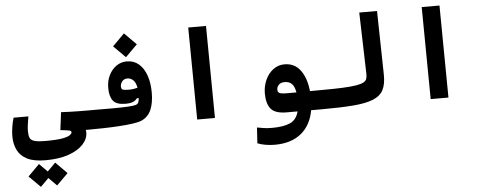

<svg xmlns="http://www.w3.org/2000/svg" viewBox="-63 -866 3641 1440"><g transform="rotate(-5 1758.0 -146.0)"><path d="M242.7 205.1Q154.8 205.1 104 179Q53.2 152.8 31.5 107.4Q9.8 62 9.8 4.9Q9.8 -26.4 15.4 -63.5Q21 -100.6 31.2 -133.8H142.6Q137.2 -98.1 133.3 -73.7Q129.4 -49.3 129.4 -23.9Q129.4 7.3 137 26.1Q144.5 44.9 171.4 53Q198.2 61 255.9 61Q338.4 61 381.1 53.2Q423.8 45.4 439.2 33.9Q454.6 22.5 454.6 12.7Q454.6 2.4 440.2 -1.2Q425.8 -4.9 372.6 -10.3L389.6 -144Q419.4 -142.1 455.6 -141.1Q491.7 -140.1 526.4 -139.6Q561 -139.2 585.9 -139.2Q612.3 -139.2 624 -117.9Q635.7 -96.7 635.7 -66.9Q635.7 -34.7 621.6 -14.9Q607.4 4.9 580.1 4.9Q571.8 4.9 563 4.4Q564.9 13.7 564.9 24.4Q564.9 71.8 527.1 113Q489.3 154.3 417.2 179.7Q345.2 205.1 242.7 205.1ZM312.5 400.9 251.5 339.8 190.4 400.9 104.5 315.4 190.4 229 251.5 290.5 312.5 229 398.4 315.4Z M576.2 4.9 585.9 -139.2Q605.5 -139.2 625 -139.2Q644.5 -139.2 663.6 -139.2Q729 -138.7 787.8 -138.9Q846.7 -139.2 889.4 -141.4Q932.1 -143.6 949.7 -148.4Q966.8 -153.3 972.4 -166Q978 -178.7 979 -198.7L965.3 -198.2Q954.6 -183.1 934.6 -173.8Q914.6 -164.6 877 -164.6Q808.6 -164.6 783.2 -197.5Q757.8 -230.5 757.8 -293.9Q757.8 -346.7 778.6 -388.9Q799.3 -431.2 834.5 -455.8Q869.6 -480.5 912.6 -480.5Q966.3 -480.5 1003.7 -448.5Q1041 -416.5 1060.5 -360.1Q1080.1 -303.7 1080.1 -230Q1080.1 -154.8 1058.1 -102.8Q1036.1 -50.8 984.4 -27.8Q962.4 -18.1 917.7 -11.7Q873 -5.4 815.2 -1.7Q757.3 2 695.1 3.4Q632.8 4.9 576.2 4.9ZM976.6 -276.4Q969.7 -316.9 950.2 -334.7Q930.7 -352.5 908.2 -352.5Q881.8 -352.5 867.7 -335.2Q853.5 -317.9 853.5 -297.9Q853.5 -276.9 865.7 -272.2Q877.9 -267.6 907.7 -267.6Q928.7 -267.6 944.6 -269.8Q960.4 -272 976.6 -276.4ZM910.6 -512.2 821.3 -601.6 910.6 -691.4 1000 -601.6Z M1401.9 0 1395 -693.4H1528.8L1535.6 0Z M1965.8 239.3Q1931.2 239.3 1896.2 233.4Q1861.3 227.5 1835.9 216.8L1843.3 98.6Q1872.1 104.5 1898.2 107.9Q1924.3 111.3 1957 111.3Q2042.5 111.3 2091.8 89.4Q2141.1 67.4 2157.2 4.9H2074.7Q1989.3 4.9 1956.8 -34.2Q1924.3 -73.2 1924.3 -149.9Q1924.3 -204.1 1945.3 -251Q1966.3 -297.9 2003.7 -326.7Q2041 -355.5 2089.8 -355.5Q2165 -355.5 2209 -296.9Q2252.9 -238.3 2263.2 -138.7L2343.8 -139.2Q2366.2 -139.2 2375.7 -118.7Q2385.3 -98.1 2385.3 -67.4Q2385.3 -35.6 2373 -15.4Q2360.8 4.9 2338.9 4.9H2259.3Q2239.7 116.7 2164.6 178Q2089.4 239.3 1965.8 239.3ZM2161.1 -137.7Q2152.8 -185.5 2132.3 -204.1Q2111.8 -222.7 2080.1 -222.7Q2050.8 -222.7 2035.4 -207.3Q2020 -191.9 2020 -169.9Q2020 -152.3 2033.4 -145Q2046.9 -137.7 2096.2 -137.7Q2105 -137.7 2113.3 -137.7Q2121.6 -137.7 2129.9 -137.7Q2137.7 -137.7 2145.5 -137.7Q2152.8 -137.7 2161.1 -137.7Z M2337.9 4.9Q2323.7 4.9 2316.7 -12.5Q2309.6 -29.8 2309.6 -70.8Q2309.6 -110.4 2319.3 -124.8Q2329.1 -139.2 2343.8 -139.2Q2442.9 -139.2 2507.8 -142.1Q2572.8 -145 2611.1 -151.4Q2649.4 -157.7 2667.7 -168Q2686 -178.2 2691.2 -193.6Q2696.3 -209 2695.8 -229.5L2682.6 -693.4H2816.4L2825.7 -213.4Q2827.1 -141.6 2804.4 -98.1Q2781.7 -54.7 2726.6 -32.5Q2671.4 -10.3 2576.4 -2.7Q2481.4 4.9 2337.9 4.9Z M3159.7 0 3152.8 -693.4H3286.6L3293.5 0Z"/></g></svg>

Font: CaskaydiaMono NF
Style: Bold
Weight: 700
Designer: Aaron Bell
Foundry: Saja Typeworks
Version: Version 2111.001; ttfautohint (v1.8.4);Nerd Fonts 3.1.1